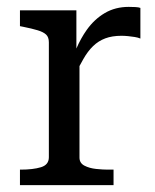

<svg xmlns="http://www.w3.org/2000/svg" viewBox="-20 -538 451 558"><path d="M388 -515V-426Q381 -429 371.5 -430.5Q362 -432 352 -433Q342 -434 333 -434Q306 -434 286 -426.5Q266 -419 250.5 -404Q235 -389 222 -366Q217 -357 211 -346V-80Q211 -64 225.5 -56.5Q240 -49 259.5 -47Q279 -45 293 -45H310V0H38V-45H40Q76 -45 99 -52Q122 -59 122 -81V-415Q122 -430 114 -437.5Q106 -445 89.5 -450Q73 -455 48 -460L38 -462V-508H202V-397Q215 -427 232 -451Q254 -482 284.5 -500Q315 -518 354 -518Q364 -518 373.5 -517.5Q383 -517 388 -515Z"/></svg>

Font: Roboto Serif 20pt
Style: Regular
Weight: 400
Designer: Greg Gazdowicz
Foundry: Commercial Type
Version: Version 1.008